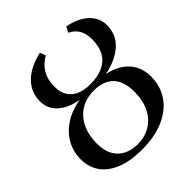

<svg xmlns="http://www.w3.org/2000/svg" viewBox="-206 -890 1039 1039"><g transform="rotate(-45 314.0 -370.0)"><path d="M285 11Q196.5 11 136 -13.5Q75.5 -38 44.2 -82.5Q13 -127 13 -187Q13 -242 38.2 -289.8Q63.5 -337.5 113.2 -371.5Q163 -405.5 236.5 -418.5Q165 -430.5 122 -468.2Q79 -506 79 -565Q79 -611.5 100.5 -648.2Q122 -685 163.5 -711.2Q205 -737.5 264.5 -751L277.5 -718.5Q235 -694.5 212.8 -656.5Q190.5 -618.5 190.5 -563.5Q190.5 -522 208.5 -493.5Q226.5 -465 259.5 -451Q292.5 -437 336.5 -437Q394 -437 434 -455Q474 -473 495.2 -510Q516.5 -547 516.5 -604Q516.5 -646.5 499.5 -675Q482.5 -703.5 450 -719L466.5 -751Q544.5 -735 586 -695Q627.5 -655 627.5 -601Q627.5 -527 575.2 -480.5Q523 -434 435.5 -417Q513.5 -401 556.5 -353.8Q599.5 -306.5 599.5 -235Q599.5 -161 561.5 -105.8Q523.5 -50.5 453 -19.8Q382.5 11 285 11ZM289 -26Q342.5 -26 385.2 -50.8Q428 -75.5 452.8 -123.5Q477.5 -171.5 477.5 -241.5Q477.5 -320.5 438.8 -360.2Q400 -400 327 -400Q265.5 -400 222.5 -372Q179.5 -344 157.2 -295.8Q135 -247.5 135 -186Q135 -131 155.2 -95.5Q175.5 -60 210.2 -43Q245 -26 289 -26Z"/></g></svg>

Font: Merriweather 96pt Medium
Style: Italic
Weight: 500
Italic angle: -7.8°
Version: Version 2.101